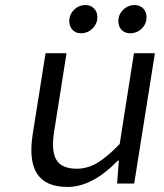

<svg xmlns="http://www.w3.org/2000/svg" viewBox="-20 -718 640 751"><path d="M296.9 -587.9Q276.4 -587.9 263.7 -601.1Q251 -614.3 251 -634.8Q251 -661.1 269.5 -679.7Q288.1 -698.2 314.9 -698.2Q335 -698.2 347.9 -684.8Q360.8 -671.4 360.8 -650.9Q360.8 -625 341.8 -606.4Q322.8 -587.9 296.9 -587.9ZM488.8 -587.9Q468.3 -587.9 455.6 -601.1Q442.9 -614.3 442.9 -634.8Q442.9 -661.1 461.7 -679.7Q480.5 -698.2 506.8 -698.2Q527.3 -698.2 540.3 -684.8Q553.2 -671.4 553.2 -650.9Q553.2 -624.5 534.4 -606.2Q515.6 -587.9 488.8 -587.9ZM244.1 13.2Q158.2 13.2 125 -38.6Q91.8 -90.3 107.9 -192.9L158.2 -509.8H240.2L191.9 -204.1Q179.7 -128.4 200.2 -93.3Q220.7 -58.1 280.8 -58.1Q321.8 -58.1 360.1 -80.6Q398.4 -103 448.2 -154.8L503.9 -509.8H585.9L504.9 0H438L444.8 -89.8H440.9Q341.3 13.2 244.1 13.2Z"/></svg>

Font: Office Code Pro Italic
Style: Regular
Weight: 400
Italic angle: -9°
Designer: Nathan Rutzky & Paul D. Hunt
Foundry: Adobe Systems Incorporated
Version: Version 1.004;PS 001.004;hotconv 1.0.70;makeotf.lib2.5.58329